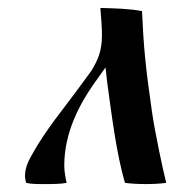

<svg xmlns="http://www.w3.org/2000/svg" viewBox="-20 -461 490 484"><path d="M237 -373C237 -330 226 -309 210 -282L185 -248C143 -190 95 -134 60 -70C50 -53 43 -35 43 -18C43 -12 44 -6 46 0C58 3 74 3 90 3H92C110 3 133 3 148 0C145 -14 142 -28 142 -44C142 -127 181 -198 214 -246L246 -291C247 -279 249 -267 250 -255C262 -168 273 -76 295 0C310 2 328 3 349 3C367 3 384 2 399 0C390 -36 370 -130 363 -180C347 -291 342 -342 338 -433C308 -439 268 -440 233 -441C235 -413 237 -395 237 -373Z"/></svg>

Font: Ponomar Unicode
Style: Regular
Weight: 400
Version: 1.3